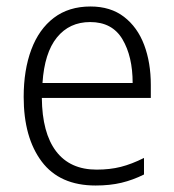

<svg xmlns="http://www.w3.org/2000/svg" viewBox="-20 -562 536 592"><path d="M259 -542Q321 -542 362.5 -510Q404 -478 424.5 -423.5Q445 -369 445 -300V-260H109Q110 -152 153 -95.5Q196 -39 278 -39Q319 -39 352.5 -47.5Q386 -56 424 -75V-24Q390 -7 354.5 1.5Q319 10 275 10Q164 10 108.5 -64Q53 -138 53 -263Q53 -346 76.5 -409Q100 -472 146 -507Q192 -542 259 -542ZM258 -494Q194 -494 155.5 -446.5Q117 -399 111 -306H389Q389 -388 357.5 -441Q326 -494 258 -494Z"/></svg>

Font: Noto Sans Thai Looped SemiCondensed Light
Style: Regular
Weight: 300
Width: 4
Designer: Sasikarn Vongin, Ben Mitchell
Foundry: The Fontpad Ltd
Version: Version 1.001; ttfautohint (v1.8.4.7-5d5b)